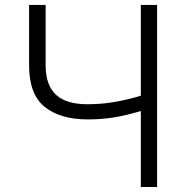

<svg xmlns="http://www.w3.org/2000/svg" viewBox="-20 -747 744 767"><path d="M96.2 -486.2V-727.3H162.3V-486.2Q162.3 -444.6 173.3 -415.1Q184.3 -385.7 205.6 -366.8Q226.9 -348 258 -339.3Q289.1 -330.6 328.8 -330.6Q385.3 -330.6 437.9 -339.7Q490.4 -348.7 542.6 -364.7V-727.3H607.6V0H542.6V-303.6Q515.6 -295.5 489.5 -289.1Q463.4 -282.7 437.3 -278.4Q411.2 -274.1 384.4 -272Q357.6 -269.9 329.2 -269.9Q218.4 -270.6 157.3 -321Q96.2 -371.4 96.2 -486.2Z"/></svg>

Font: Inter P Light
Style: Regular
Weight: 300
Designer: Rasmus Andersson
Foundry: rsms
Version: Version 3.018;git-588b23468